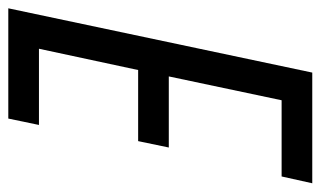

<svg xmlns="http://www.w3.org/2000/svg" viewBox="-196 -582 754 451"><g transform="rotate(-90 180.5 -357.0)"><path d="M-25 0 -9 -72H170L226 -337H59L74 -409H241L291 -642H112L127 -714H386L235 0Z"/></g></svg>

Font: Noto Sans UI Condensed
Style: Italic
Weight: 400
Width: 3
Italic angle: -12°
Designer: Monotype Design Team
Foundry: Monotype Imaging Inc.
Version: Version 1.901